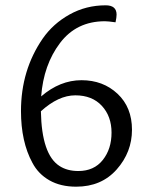

<svg xmlns="http://www.w3.org/2000/svg" viewBox="-20 -693 575 723"><path d="M134 -274Q137 -111 204 -68Q233 -49 275 -49Q334 -49 367 -90.5Q400 -132 400 -193.5Q400 -255 363.5 -294.5Q327 -334 263.5 -334Q200 -334 134 -274ZM267 10Q208 10 166 -14Q124 -38 102 -80Q59 -159 59 -275Q59 -429 141 -548Q180 -604 242 -638.5Q304 -673 378 -673Q419 -673 419 -638Q419 -627 415 -609Q387 -613 375 -613Q268 -613 206 -531Q144 -449 135 -330Q206 -391 287 -391Q368 -391 422.5 -340Q477 -289 477 -204.5Q477 -120 419.5 -55Q362 10 267 10Z"/></svg>

Font: Overlock
Style: Regular
Weight: 400
Designer: Dario Muhafara
Foundry: Dario Manuel Muhafara
Version: Version 1.001